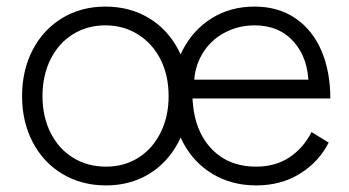

<svg xmlns="http://www.w3.org/2000/svg" viewBox="-20 -551 1060 583"><path d="M47 -259Q47 -338 79.5 -400Q112 -462 169.5 -496.5Q227 -531 300 -531Q374 -531 431.5 -496.5Q489 -462 521.5 -400Q554 -338 554 -259Q554 -181 521.5 -119Q489 -57 432 -22.5Q375 12 302 12Q228 12 170 -22.5Q112 -57 79.5 -119Q47 -181 47 -259ZM492 -259Q492 -322 467.5 -370.5Q443 -419 399 -446.5Q355 -474 300 -474Q245 -474 201.5 -447Q158 -420 133.5 -371Q109 -322 109 -259Q109 -197 133.5 -148Q158 -99 202 -72Q246 -45 302 -45Q357 -45 400 -72Q443 -99 467.5 -148Q492 -197 492 -259ZM503 -259Q503 -338 535 -399.5Q567 -461 623.5 -496Q680 -531 753 -531Q825 -531 877 -495.5Q929 -460 956 -397Q983 -334 983 -252H540L564 -272Q564 -166 616.5 -105.5Q669 -45 758 -45Q816 -45 858.5 -73Q901 -101 926 -150L978 -118Q948 -59 890.5 -23.5Q833 12 758 12Q684 12 626 -22.5Q568 -57 535.5 -119Q503 -181 503 -259ZM543 -309H943L917 -290Q917 -373 872.5 -423.5Q828 -474 753 -474Q703 -474 660.5 -451Q618 -428 593.5 -386Q569 -344 569 -291Z"/></svg>

Font: 寒蝉端黑体 Light
Style: Regular
Weight: 300
Designer: ChillDuanSans {Warren2060}; 
Source Han Sans {Ryoko NISHIZUKA 西塚涼子 (kana, bopomofo & ideographs); Paul D. Hunt (Latin, G
Foundry: ChillType&Adobe
Version: Version 1.300;Glyphs 3.3 (3306)